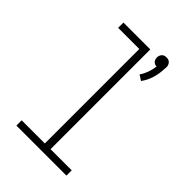

<svg xmlns="http://www.w3.org/2000/svg" viewBox="-225 -857 950 950"><g transform="rotate(45 250.0 -382.0)"><path d="M355 -592 327 -610Q340 -629 348 -651.5Q356 -674 359 -697Q353 -697 346.5 -699.5Q340 -702 336 -707Q332 -712 330 -718Q328 -724 328 -731Q328 -737 330.5 -743.5Q333 -750 337.5 -755Q342 -760 348.5 -762Q355 -764 362 -764Q369 -764 375.5 -762Q382 -760 386.5 -755Q391 -750 393.5 -743.5Q396 -737 396 -730V-729L395 -717Q394 -684 384.5 -651.5Q375 -619 355 -592ZM75 0V-37H237V-698H89V-735H277V-37H425V0Z"/></g></svg>

Font: Iosevka Slab Extralight
Style: Regular
Weight: 200
Monospace: yes
Designer: Belleve Invis
Foundry: Belleve Invis
Version: Version 11.1.1; ttfautohint (v1.8.3)